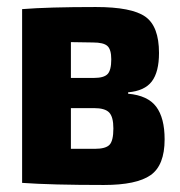

<svg xmlns="http://www.w3.org/2000/svg" viewBox="-20 -519 513 547"><path d="M345 -256V-252Q401 -247 425 -215Q449 -183 449 -122Q449 -48 409 -20Q369 8 276 8Q126 8 43 2V-493Q117 -499 253 -499Q355 -499 394 -471.5Q433 -444 433 -368Q433 -314 412.5 -287Q392 -260 345 -256ZM297 -350Q297 -378 286 -388Q275 -398 245 -398L182 -399V-297H248Q276 -297 286.5 -308Q297 -319 297 -350ZM182 -95H250Q281 -95 292 -106.5Q303 -118 303 -153Q303 -186 291 -198.5Q279 -211 248 -211H182Z"/></svg>

Font: exo2condensed_b
Style: Bold
Weight: 700
Width: 3
Designer: Natanael Gama
Version: Version 1.001;PS 001.001;hotconv 1.0.70;makeotf.lib2.5.58329